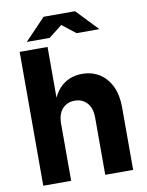

<svg xmlns="http://www.w3.org/2000/svg" viewBox="-95 -942 775 1010"><g transform="rotate(-10 293.0 -437.5)"><path d="M384 0V-304Q384 -357 358.5 -384.5Q333 -412 293 -412Q253 -412 227.5 -384.5Q202 -357 202 -304H176Q176 -381 198 -434.5Q220 -488 260.5 -516Q301 -544 356 -544Q408 -544 448 -519Q488 -494 510.5 -447Q533 -400 533 -334V0ZM53 0V-715H202V0ZM365 -760 218 -875H377L487 -760ZM99 -760 209 -875H368L221 -760Z"/></g></svg>

Font: Radio Canada Big
Style: Regular
Weight: 400
Designer: Étienne Aubert Bonn
Foundry: Coppers and Brasses
Version: Version 1.001